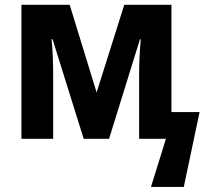

<svg xmlns="http://www.w3.org/2000/svg" viewBox="-20 -566 846 783"><path d="M793.9 -108.9 729.5 196.3H595.7L656.7 0H547.4V-260.3Q547.4 -296.9 549.1 -333.7Q550.8 -370.6 554.2 -405.8H550.8L424.8 0H321.3L194.3 -406.2H190.4Q193.8 -372.1 195.3 -335.4Q196.8 -298.8 196.8 -258.8V0H67.4V-546.4H264.2L374 -189L486.8 -546.4H679.2V-108.9Z"/></svg>

Font: Open Sans SemiCondensed
Style: Bold
Weight: 700
Width: 4
Designer: Monotype Design Team
Foundry: Monotype Imaging Inc.
Version: Version 3.003